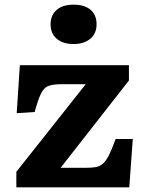

<svg xmlns="http://www.w3.org/2000/svg" viewBox="-20 -802 620 822"><path d="M50 0V-66.5L347 -441.5H244Q209 -441.5 189 -434.7Q169 -428 156.3 -403Q143.5 -378 128.5 -322.5L51.5 -317.5L65 -523H532V-457.5L239.5 -83.5H344.5Q371.5 -83.5 389.3 -86.5Q407 -89.5 420.5 -101.3Q434 -113 446.5 -138Q459 -163 475 -207H548.5L533.5 0ZM295 -613.5Q249.5 -613.5 223 -636Q196.5 -658.5 196.5 -698Q196.5 -736.5 222.3 -759.3Q248 -782 295 -782Q342.5 -782 368 -759.8Q393.5 -737.5 393.5 -698Q393.5 -659 366.8 -636.2Q340 -613.5 295 -613.5Z"/></svg>

Font: Literata Variable Black
Style: Regular
Weight: 900
Designer: Latin by Veronika Burian and Jose Scaglione. Greek by Irene Vlachou. Cyrillic by Vera Evstafieva.
Foundry: TypeTogether
Version: Version 3.021